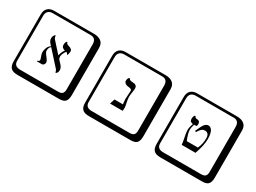

<svg xmlns="http://www.w3.org/2000/svg" viewBox="-52 -1526 3343 2511"><g transform="rotate(30 1619.5 -271.0)"><path d="M680.2 -399.9Q680.2 -388.7 677 -373.8Q673.8 -358.9 670.9 -348.9Q668 -338.9 666 -338.9Q663.1 -338.9 653.6 -353.5Q644 -368.2 633.8 -369.1Q593.8 -314.9 594.2 -273.9Q594.2 -254.4 604.5 -236.3L651.9 -185.1Q680.7 -150.9 681.2 -118.2Q681.2 -97.2 672.1 -79.6Q663.1 -62 646 -62Q643.1 -90.8 626 -108.9L432.6 -323.2Q403.3 -303.2 402.8 -252Q402.8 -230 439.9 -184.1Q477.1 -138.2 477.1 -115.2Q477.1 -97.2 465.6 -83Q454.1 -68.8 439.9 -68.8H363.8Q363.8 -69.8 363.3 -70.8Q362.8 -71.8 362.8 -73.2Q362.8 -78.1 368.2 -80.1Q377.9 -82 385.5 -88.6Q393.1 -95.2 393.1 -104Q393.1 -113.8 379.2 -151.4Q365.2 -189 365.2 -207Q365.2 -240.7 379.4 -276.6Q393.6 -312.5 424.3 -332.5L400.9 -357.9Q373 -388.7 373 -424.8Q373 -458 397.9 -483.9H408.2Q409.2 -453.1 426.8 -432.1L565.9 -277.8L567.4 -276.9Q578.6 -333 609.9 -373Q555.7 -386.7 556.2 -430.2Q556.2 -453.1 562 -467.5Q567.9 -481.9 574.7 -484.9L581.1 -487.8Q585.9 -483.9 586.4 -477.1Q586.9 -470.2 595.5 -463.1Q604 -456.1 631.8 -448.2Q680.2 -434.1 680.2 -399.9ZM229 -717.8Q184.1 -717.8 160.2 -693.8Q136.2 -669.9 136.2 -625V53.2Q136.2 136.2 229 136.2H800.8Q845.7 136.2 864.7 117.2Q883.8 98.1 883.8 53.2V-625Q883.8 -717.8 800.8 -717.8ZM980 84Q980 152.8 953.4 182.4Q926.8 211.9 860.8 211.9H229Q161.1 211.9 130.6 181.4Q100.1 150.9 100.1 84V-625Q100.1 -687 134 -720.5Q168 -753.9 229 -753.9H831.1Q900.9 -753.9 940.4 -721.9Q980 -689.9 980 -625Z M1638.7 -272.9Q1638.7 -235.8 1650.1 -184.3Q1661.6 -132.8 1661.6 -116.2Q1661.6 -86.4 1658.7 -68.8H1467.8L1491.7 -144H1619.6Q1613.8 -172.9 1612.8 -205.1Q1611.8 -210 1611.8 -222.2Q1611.8 -242.2 1615.2 -285.2Q1618.7 -328.1 1618.7 -346.2Q1618.7 -372.1 1583.5 -376Q1543.5 -377.9 1520.5 -393.1Q1497.6 -408.2 1497.6 -431.2Q1497.6 -455.1 1505.6 -468.5Q1513.7 -481.9 1521.5 -483.4L1529.8 -484.9Q1534.7 -458 1582.5 -458Q1603.5 -457 1616.9 -453.6Q1630.4 -450.2 1641.6 -438Q1652.8 -425.8 1652.8 -404.8Q1652.8 -383.8 1645.8 -339.4Q1638.7 -294.9 1638.7 -272.9ZM1308.6 -717.8Q1263.7 -717.8 1239.7 -693.8Q1215.8 -669.9 1215.8 -625V53.2Q1215.8 136.2 1308.6 136.2H1880.4Q1925.3 136.2 1944.3 117.2Q1963.4 98.1 1963.4 53.2V-625Q1963.4 -717.8 1880.4 -717.8ZM2059.6 84Q2059.6 152.8 2033 182.4Q2006.3 211.9 1940.4 211.9H1308.6Q1240.7 211.9 1210.2 181.4Q1179.7 150.9 1179.7 84V-625Q1179.7 -687 1213.6 -720.5Q1247.6 -753.9 1308.6 -753.9H1910.6Q1980.5 -753.9 2020 -721.9Q2059.6 -689.9 2059.6 -625Z M2541 -377Q2515.1 -381.8 2502.7 -393.3Q2490.2 -404.8 2490.2 -431.2Q2490.2 -456.1 2497.8 -470.5Q2505.4 -484.9 2512.2 -486.8L2519 -488.8Q2522 -460.9 2558.1 -460.9Q2602.1 -459 2602.1 -413.1Q2602.1 -398.9 2597.2 -381.8Q2583 -377.9 2572.3 -377.9Q2569.3 -377.9 2565.2 -378.4Q2561 -378.9 2558.1 -378.9Q2542 -322.8 2542 -300.8Q2542 -237.8 2583 -145H2750Q2785.2 -216.8 2785.2 -301.8Q2785.2 -383.8 2721.2 -383.8Q2694.3 -383.8 2674.3 -367.9Q2654.3 -352.1 2627 -307.1L2609.4 -315.9Q2650.4 -410.2 2670.4 -433.1Q2697.3 -465.3 2728 -464.8Q2742.2 -464.8 2754.2 -458.5Q2766.1 -452.1 2779.1 -436Q2792 -419.9 2800 -385.5Q2808.1 -351.1 2808.1 -301.8Q2808.1 -211.9 2758.3 -69.8H2549.3Q2549.3 -93.8 2533.7 -168Q2518.1 -242.2 2518.1 -275.9Q2518.1 -318.8 2541 -377ZM2388.2 -717.8Q2343.3 -717.8 2319.3 -693.8Q2295.4 -669.9 2295.4 -625V53.2Q2295.4 136.2 2388.2 136.2H2960Q3004.9 136.2 3023.9 117.2Q3043 98.1 3043 53.2V-625Q3043 -717.8 2960 -717.8ZM3139.2 84Q3139.2 152.8 3112.5 182.4Q3085.9 211.9 3020 211.9H2388.2Q2320.3 211.9 2289.8 181.4Q2259.3 150.9 2259.3 84V-625Q2259.3 -687 2293.2 -720.5Q2327.1 -753.9 2388.2 -753.9H2990.2Q3060.1 -753.9 3099.6 -721.9Q3139.2 -689.9 3139.2 -625Z"/></g></svg>

Font: Linux Biolinum Keyboard
Style: Regular
Weight: 700
Designer: Philipp H. Poll
Foundry: Philipp H. Poll
Version: Version 0.6.1 ; ttfautohint (v0.9)